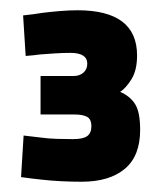

<svg xmlns="http://www.w3.org/2000/svg" viewBox="-20 -821 305 374"><path d="M25 -791Q45 -793 63 -796Q79 -798 97 -799.5Q115 -801 131 -801Q247 -801 247 -713Q247 -684 236 -666.5Q225 -649 214 -642Q233 -634 243 -618.5Q253 -603 253 -568Q253 -517 223 -492Q193 -467 139 -467Q120 -467 99.5 -468Q79 -469 62 -471Q42 -473 21 -476L26 -557Q42 -555 60 -553Q74 -551 91 -550.5Q108 -550 122 -550Q142 -550 150 -556Q158 -562 158 -575Q158 -589 149.5 -593.5Q141 -598 125 -598H59V-673H124Q135 -673 142.5 -679.5Q150 -686 150 -697Q150 -718 117 -718Q102 -718 87 -717Q72 -716 59 -715Q44 -713 30 -712L25 -791Z"/></svg>

Font: Panefresco 800wt
Style: Regular
Weight: 800
Designer: Campivisivi
Foundry: Campivisivi & Chank Co
Version: Version 1.001